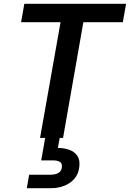

<svg xmlns="http://www.w3.org/2000/svg" viewBox="-20 -720 678 1002"><path d="M189 0 296 -604H90L107 -700H638L621 -604H415L309 0ZM120 262 132 192H240Q269 192 285 182.5Q301 173 303 152Q305 133 293 125Q281 117 254 117H195L217 -7H293L282 52Q315 52 342 62Q369 72 383.5 93Q398 114 394 149Q391 185 370 210.5Q349 236 317 249Q285 262 247 262Z"/></svg>

Font: DM Sans 12pt SemiBold
Style: Italic
Weight: 600
Italic angle: -10°
Version: Version 4.004;gftools[0.9.30]